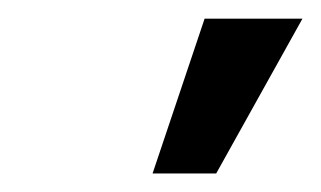

<svg xmlns="http://www.w3.org/2000/svg" viewBox="-20 -795 346 207"><path d="M144.5 -608H213.1L306.1 -774.9H200.6Z"/></svg>

Font: Margiela Sans Medium
Style: Italic
Weight: 500
Italic angle: -9.39999°
Designer: Stefan Endress, Andreas Faust
Version: Version 1.100;FEAKit 1.0